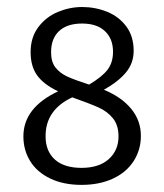

<svg xmlns="http://www.w3.org/2000/svg" viewBox="-20 -517 466 545"><path d="M274.9 -262.2Q324.7 -241.7 352.3 -208.3Q379.9 -174.8 379.9 -131.3Q379.9 -91.8 359.4 -59.8Q338.9 -27.8 300.5 -10Q262.2 7.8 211.4 7.8Q160.2 7.8 122.6 -10.3Q85 -28.3 65.7 -59.6Q46.4 -90.8 46.4 -129.9Q46.4 -211.4 145 -257.8Q104.5 -276.9 85.7 -302.7Q66.9 -328.6 66.9 -369.1Q66.9 -411.1 88.9 -440.2Q110.8 -469.2 144.5 -483.2Q178.2 -497.1 212.9 -497.1Q250.5 -497.1 283.9 -483.6Q317.4 -470.2 338.4 -442.1Q359.4 -414.1 359.4 -372.6Q359.4 -337.9 337.9 -311.8Q316.4 -285.6 274.9 -262.2ZM232.9 -276.9Q269 -298.3 284.9 -318.6Q300.8 -338.9 300.8 -370.1Q300.8 -407.2 277.8 -428.7Q254.9 -450.2 212.9 -450.2Q170.9 -450.2 147.9 -429Q125 -407.7 125 -368.7Q125 -341.3 137.5 -325.4Q149.9 -309.6 170.4 -300Q190.9 -290.5 232.9 -276.9ZM185.1 -240.7Q108.9 -205.1 109.4 -129.9Q109.4 -87.9 135.7 -64.2Q162.1 -40.5 211.4 -40.5Q261.2 -40.5 288.8 -65.4Q316.4 -90.3 316.4 -129.9Q316.4 -161.1 301 -180.7Q285.6 -200.2 260.3 -211.7Q234.9 -223.1 185.1 -240.7Z"/></svg>

Font: Amiri Typewriter
Style: Regular
Weight: 400
Monospace: yes
Designer: Khaled Hosny
Version: Version 1.1